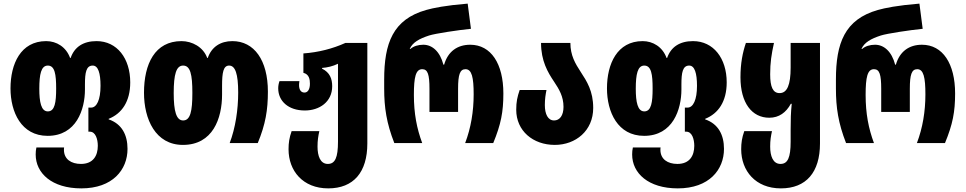

<svg xmlns="http://www.w3.org/2000/svg" viewBox="-20 -790 5331 1060"><path d="M429 250C602 250 684 147 684 32C684 -45 653 -106 580 -131V-134C653 -163 699 -230 699 -335C699 -468 626 -563 513 -563C440 -563 391 -531 370 -470H367C345 -531 292 -563 235 -563C94 -563 38 -437 38 -302C38 -172 97 -40 243 -40C402 -40 449 -186 449 -296V-324C449 -390 456 -428 492 -428C522 -428 535 -386 535 -316C535 -239 514 -196 483 -196H468V-63H476C508 -63 520 -21 520 15C520 70 494 115 427 115C373 115 333 89 333 37C333 33 333 28 334 24H181C178 37 177 50 177 63C177 166 266 250 429 250ZM244 -175C207 -175 197 -227 197 -300C197 -380 207 -428 244 -428C283 -428 290 -379 290 -301C290 -226 283 -175 244 -175Z M990 10C1155 10 1206 -136 1206 -268V-316C1206 -390 1213 -428 1245 -428C1279 -428 1295 -382 1295 -279C1295 -185 1280 -84 1248 0H1403C1446 -104 1459 -183 1459 -284C1459 -458 1383 -563 1263 -563C1197 -563 1148 -531 1127 -470H1124C1102 -531 1040 -563 982 -563C835 -563 775 -437 775 -278C775 -132 838 10 990 10ZM991 -125C953 -125 939 -177 939 -276C939 -380 953 -428 991 -428C1031 -428 1042 -379 1042 -277C1042 -176 1031 -125 991 -125Z M1792 250C1932 250 2008 161 2008 2V-553H1887C1816 -521 1738 -501 1655 -495V-388C1687 -380 1691 -351 1691 -328C1691 -298 1680 -279 1661 -279C1641 -279 1631 -295 1631 -321C1631 -327 1632 -334 1633 -342H1523C1518 -328 1516 -315 1516 -302C1516 -232 1572 -180 1663 -180C1743 -180 1814 -227 1814 -314C1814 -355 1801 -390 1758 -411V-415C1787 -417 1817 -424 1846 -438V-8C1846 80 1830 115 1790 115C1748 115 1733 71 1733 19C1733 -15 1737 -39 1743 -66H1590C1577 -29 1573 -1 1573 34C1573 153 1652 250 1792 250Z M2157 0H2311C2281 -81 2265 -163 2265 -266C2265 -364 2275 -408 2311 -408C2342 -408 2351 -378 2351 -300V-172H2509V-300C2509 -378 2519 -408 2550 -408C2585 -408 2595 -362 2595 -269C2595 -175 2580 -84 2548 0H2703C2746 -104 2759 -173 2759 -274C2759 -438 2691 -543 2576 -543C2505 -543 2453 -506 2432 -433H2428C2409 -506 2366 -543 2317 -543C2289 -543 2263 -535 2246 -520H2242C2258 -556 2294 -576 2349 -594C2383 -605 2510 -624 2580 -631L2562 -770C2439 -760 2372 -746 2333 -735C2149 -683 2101 -551 2101 -351V-301C2101 -196 2114 -110 2157 0Z M3043 10C3158 10 3255 -68 3255 -194C3255 -287 3220 -341 3186 -393C3156 -439 3129 -484 3129 -553H2967C2967 -454 3004 -391 3039 -339C3067 -297 3091 -257 3091 -200C3091 -152 3070 -125 3039 -125C3005 -125 2988 -160 2988 -210C2988 -243 2992 -268 2997 -293H2849C2836 -255 2830 -228 2830 -184C2830 -68 2922 10 3043 10Z M3722 250C3895 250 3977 147 3977 32C3977 -45 3946 -106 3873 -131V-134C3946 -163 3992 -230 3992 -335C3992 -468 3919 -563 3806 -563C3733 -563 3684 -531 3663 -470H3660C3638 -531 3585 -563 3528 -563C3387 -563 3331 -437 3331 -302C3331 -172 3390 -40 3536 -40C3695 -40 3742 -186 3742 -296V-324C3742 -390 3749 -428 3785 -428C3815 -428 3828 -386 3828 -316C3828 -239 3807 -196 3776 -196H3761V-63H3769C3801 -63 3813 -21 3813 15C3813 70 3787 115 3720 115C3666 115 3626 89 3626 37C3626 33 3626 28 3627 24H3474C3471 37 3470 50 3470 63C3470 166 3559 250 3722 250ZM3537 -175C3500 -175 3490 -227 3490 -300C3490 -380 3500 -428 3537 -428C3576 -428 3583 -379 3583 -301C3583 -226 3576 -175 3537 -175Z M4291 250C4431 250 4507 161 4507 2V-553H4345V-417C4345 -322 4326 -276 4284 -276C4247 -276 4232 -310 4232 -380C4232 -444 4239 -490 4253 -553H4098C4080 -500 4068 -441 4068 -363C4068 -222 4131 -140 4227 -140C4281 -140 4320 -169 4346 -217H4351C4346 -168 4345 -130 4345 -73V-8C4345 80 4329 115 4289 115C4247 115 4232 71 4232 19C4232 -15 4236 -39 4242 -66H4089C4076 -29 4072 -1 4072 34C4072 153 4151 250 4291 250Z M4651 0H4805C4775 -81 4759 -163 4759 -266C4759 -364 4769 -408 4805 -408C4836 -408 4845 -378 4845 -300V-172H5003V-300C5003 -378 5013 -408 5044 -408C5079 -408 5089 -362 5089 -269C5089 -175 5074 -84 5042 0H5197C5240 -104 5253 -173 5253 -274C5253 -438 5185 -543 5070 -543C4999 -543 4947 -506 4926 -433H4922C4903 -506 4860 -543 4811 -543C4783 -543 4757 -535 4740 -520H4736C4752 -556 4788 -576 4843 -594C4877 -605 5004 -624 5074 -631L5056 -770C4933 -760 4866 -746 4827 -735C4643 -683 4595 -551 4595 -351V-301C4595 -196 4608 -110 4651 0Z"/></svg>

Font: Noto Sans Georgian ExtraCondensed Black
Style: Regular
Weight: 900
Width: 2
Designer: Monotype Design Team, Akaki Razmadze
Foundry: Google LLC
Version: Version 2.005